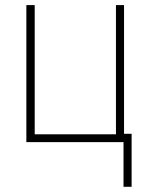

<svg xmlns="http://www.w3.org/2000/svg" viewBox="-20 -550 576 743"><path d="M460 -32.2H489.3V172.9H458V0H82V-530.3H114.3V-30.3H428.7V-530.3H460Z"/></svg>

Font: Pretendard JP Thin
Style: Regular
Weight: 100
Designer: Base glyphs from Inter by Rasmus Andersson; Hangeul glyphs from Noto Sans CJK(Source Han Sans) by Jang Soo-young and Kan
Foundry: Kil Hyung-jin
Version: Version 1.309